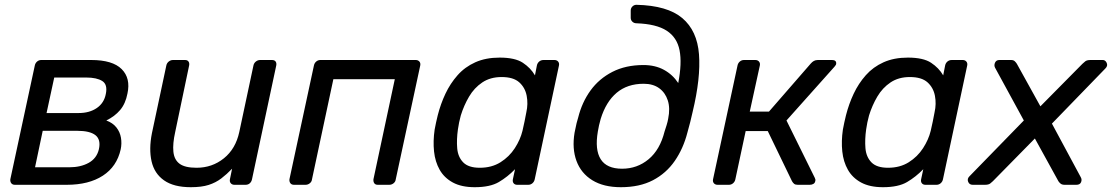

<svg xmlns="http://www.w3.org/2000/svg" viewBox="-20 -770 4633 800"><path d="M42 0Q32 0 27 -6.5Q22 -13 23 -23L125 -497Q127 -507 134.5 -513.5Q142 -520 152 -520H360Q449 -520 487 -482Q525 -444 511 -380Q503 -338 480.5 -311.5Q458 -285 423 -268Q450 -258 465 -239Q480 -220 484 -196Q488 -172 483 -148Q467 -76 408.5 -38Q350 0 258 0ZM126 -73H269Q316 -73 349.5 -91.5Q383 -110 392 -148Q401 -188 378 -206.5Q355 -225 301 -225H158ZM174 -299H308Q353 -299 383.5 -320Q414 -341 421 -379Q429 -418 406 -432.5Q383 -447 339 -447H206Z M775 10Q704 10 663.5 -18.5Q623 -47 611.5 -98Q600 -149 613 -215L673 -497Q675 -507 683 -513.5Q691 -520 701 -520H751Q761 -520 765.5 -513.5Q770 -507 768 -497L710 -220Q699 -171 702.5 -137.5Q706 -104 728.5 -87.5Q751 -71 799 -71Q864 -71 913 -110.5Q962 -150 977 -220L1036 -497Q1038 -507 1046 -513.5Q1054 -520 1064 -520H1113Q1124 -520 1128.5 -513.5Q1133 -507 1131 -497L1030 -23Q1028 -13 1021 -6.5Q1014 0 1003 0H957Q947 0 941.5 -6.5Q936 -13 938 -23L947 -67Q925 -44 902 -26.5Q879 -9 849.5 0.5Q820 10 775 10Z M1205 0Q1195 0 1190 -6.5Q1185 -13 1186 -23L1288 -497Q1290 -507 1297.5 -513.5Q1305 -520 1315 -520H1712Q1722 -520 1727.5 -513.5Q1733 -507 1731 -497L1629 -23Q1628 -13 1620 -6.5Q1612 0 1602 0H1554Q1544 0 1539.5 -6.5Q1535 -13 1536 -23L1625 -440H1369L1280 -23Q1279 -13 1271 -6.5Q1263 0 1253 0Z M1958 10Q1903 10 1867 -9.5Q1831 -29 1812 -62.5Q1793 -96 1788.5 -139Q1784 -182 1791 -230Q1794 -246 1797 -260Q1800 -274 1804 -290Q1816 -337 1836 -379.5Q1856 -422 1886.5 -456.5Q1917 -491 1960.5 -510.5Q2004 -530 2062 -530Q2126 -530 2158.5 -508.5Q2191 -487 2209 -456L2217 -497Q2219 -507 2226.5 -513.5Q2234 -520 2245 -520H2290Q2300 -520 2305.5 -513.5Q2311 -507 2309 -497L2208 -23Q2206 -13 2198.5 -6.5Q2191 0 2181 0H2135Q2125 0 2120 -6.5Q2115 -13 2117 -23L2126 -65Q2095 -33 2058.5 -11.5Q2022 10 1958 10ZM1979 -71Q2029 -71 2065.5 -94Q2102 -117 2125 -152.5Q2148 -188 2157 -225Q2161 -241 2165.5 -263.5Q2170 -286 2173 -302Q2181 -337 2174.5 -371Q2168 -405 2143.5 -427Q2119 -449 2070 -449Q2023 -449 1989.5 -426.5Q1956 -404 1934.5 -367.5Q1913 -331 1900 -289Q1896 -274 1893 -260Q1890 -246 1888 -231Q1882 -189 1885 -152.5Q1888 -116 1910 -93.5Q1932 -71 1979 -71Z M2567 10Q2495 10 2448 -19Q2401 -48 2382 -99.5Q2363 -151 2374 -217Q2376 -226 2378 -236Q2380 -246 2382.5 -257Q2385 -268 2389 -280Q2405 -344 2440.5 -393Q2476 -442 2531.5 -470.5Q2587 -499 2661 -499Q2710 -499 2746.5 -479Q2783 -459 2806 -424Q2822 -507 2811.5 -560.5Q2801 -614 2758 -642Q2715 -670 2632 -673Q2622 -673 2615 -679.5Q2608 -686 2608 -696V-726Q2608 -736 2615 -743Q2622 -750 2632 -750Q2761 -747 2823 -694.5Q2885 -642 2892.5 -543.5Q2900 -445 2866 -304Q2862 -286 2856 -261.5Q2850 -237 2844 -217Q2827 -151 2791.5 -99.5Q2756 -48 2700.5 -19Q2645 10 2567 10ZM2572 -67Q2635 -67 2682.5 -106.5Q2730 -146 2749 -222Q2753 -234 2757.5 -248.5Q2762 -263 2764 -275Q2773 -319 2762.5 -351.5Q2752 -384 2726.5 -402.5Q2701 -421 2662 -421Q2594 -421 2549.5 -383.5Q2505 -346 2483 -275Q2479 -262 2476 -248Q2473 -234 2471 -222Q2458 -146 2483 -106.5Q2508 -67 2572 -67Z M2970 0Q2960 0 2954.5 -6.5Q2949 -13 2951 -23L3053 -497Q3055 -507 3062.5 -513.5Q3070 -520 3080 -520H3127Q3137 -520 3142.5 -513.5Q3148 -507 3146 -497L3104 -305H3184L3358 -505Q3364 -512 3371 -516Q3378 -520 3388 -520H3447Q3456 -520 3460.5 -516Q3465 -512 3464 -504Q3464 -500 3457 -492L3257 -268L3375 -29Q3377 -25 3377.5 -22Q3378 -19 3377 -16Q3376 -8 3369.5 -4Q3363 0 3354 0H3304Q3294 0 3289 -4Q3284 -8 3280 -15L3179 -224H3087L3044 -23Q3042 -13 3034.5 -6.5Q3027 0 3017 0Z M3659 10Q3604 10 3568 -9.5Q3532 -29 3513 -62.5Q3494 -96 3489.5 -139Q3485 -182 3492 -230Q3495 -246 3498 -260Q3501 -274 3505 -290Q3517 -337 3537 -379.5Q3557 -422 3587.5 -456.5Q3618 -491 3661.5 -510.5Q3705 -530 3763 -530Q3827 -530 3859.5 -508.5Q3892 -487 3910 -456L3918 -497Q3920 -507 3927.5 -513.5Q3935 -520 3946 -520H3991Q4001 -520 4006.5 -513.5Q4012 -507 4010 -497L3909 -23Q3907 -13 3899.5 -6.5Q3892 0 3882 0H3836Q3826 0 3821 -6.5Q3816 -13 3818 -23L3827 -65Q3796 -33 3759.5 -11.5Q3723 10 3659 10ZM3680 -71Q3730 -71 3766.5 -94Q3803 -117 3826 -152.5Q3849 -188 3858 -225Q3862 -241 3866.5 -263.5Q3871 -286 3874 -302Q3882 -337 3875.5 -371Q3869 -405 3844.5 -427Q3820 -449 3771 -449Q3724 -449 3690.5 -426.5Q3657 -404 3635.5 -367.5Q3614 -331 3601 -289Q3597 -274 3594 -260Q3591 -246 3589 -231Q3583 -189 3586 -152.5Q3589 -116 3611 -93.5Q3633 -71 3680 -71Z M4033 0Q4019 0 4014 -12.5Q4009 -25 4019 -35L4246 -268L4126 -488Q4121 -498 4126 -509Q4131 -520 4144 -520H4193Q4203 -520 4208.5 -514.5Q4214 -509 4217 -504L4315 -327L4490 -504Q4495 -509 4502 -514.5Q4509 -520 4524 -520H4573Q4585 -521 4591 -508.5Q4597 -496 4586 -485L4363 -255L4483 -32Q4489 -22 4484.5 -11Q4480 0 4465 0H4416Q4405 0 4399 -5Q4393 -10 4390 -15L4292 -193L4117 -15Q4113 -11 4106 -5.5Q4099 0 4084 0Z"/></svg>

Font: Rubik
Style: Italic
Weight: 400
Italic angle: -12°
Designer: Hubert and Fischer
Foundry: Hubert and Fischer
Version: Version 2.300;gftools[0.9.30]